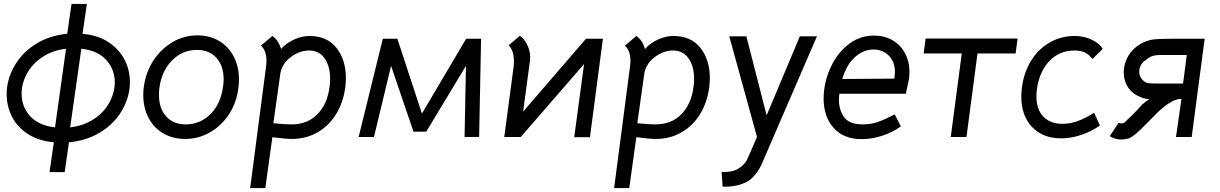

<svg xmlns="http://www.w3.org/2000/svg" viewBox="-20 -697 6210 977"><path d="M14 -218Q14 -241 16 -253Q25 -319 64 -378.5Q103 -438 169.5 -477.5Q236 -517 322 -525L344 -677H422L400 -525Q478 -518 532 -482.5Q586 -447 613.5 -394Q641 -341 641 -280Q641 -257 639 -245Q630 -179 591 -119.5Q552 -60 485 -20.5Q418 19 331 27L309 179H232L254 27Q176 20 122 -15Q68 -50 41 -103Q14 -156 14 -218ZM90 -220Q90 -154 133.5 -106Q177 -58 260 -49L316 -449Q247 -441 195.5 -406.5Q144 -372 117 -322.5Q90 -273 90 -220ZM564 -279Q564 -344 520.5 -392Q477 -440 394 -449L337 -49Q407 -57 458.5 -91.5Q510 -126 537 -176Q564 -226 564 -279Z M709 -214Q709 -235 712 -256Q722 -330 761 -389.5Q800 -449 858.5 -483Q917 -517 984 -517Q1047 -517 1095 -488.5Q1143 -460 1169.5 -409Q1196 -358 1196 -293Q1196 -272 1193 -249Q1184 -175 1145.5 -116Q1107 -57 1048.5 -23.5Q990 10 922 10Q859 10 810.5 -18.5Q762 -47 735.5 -98Q709 -149 709 -214ZM1115 -257Q1118 -277 1118 -293Q1118 -362 1081.5 -402.5Q1045 -443 982 -443Q908 -443 855 -389Q802 -335 791 -249Q789 -237 789 -213Q789 -145 825.5 -104.5Q862 -64 925 -64Q999 -64 1051.5 -117Q1104 -170 1115 -257Z M1740 -300Q1740 -277 1737 -253Q1727 -177 1691 -117.5Q1655 -58 1596.5 -24Q1538 10 1465 10Q1434 10 1366 1L1330 260H1253L1333 -352Q1336 -372 1336 -387Q1336 -439 1308 -465L1366 -514Q1380 -505 1392 -487.5Q1404 -470 1410 -448Q1438 -479 1477.5 -496.5Q1517 -514 1554 -514Q1644 -514 1692 -453.5Q1740 -393 1740 -300ZM1657 -255Q1660 -276 1660 -295Q1660 -359 1632 -399.5Q1604 -440 1553 -440Q1505 -440 1461 -407.5Q1417 -375 1407 -326L1371 -70Q1428 -64 1463 -64Q1545 -64 1595.5 -116Q1646 -168 1657 -255Z M1928 -500H2002L2127 -119L2352 -500H2428L2418 0H2344L2351 -362L2149 -27H2084L1970 -362L1883 0H1805Z M3048 -500 2982 1H2902L2952 -371L2630 0H2546L2593 -353Q2595 -365 2595 -387Q2595 -440 2568 -466L2625 -515Q2648 -501 2664.5 -465.5Q2681 -430 2677 -390L2642 -129L2962 -500Z M3592 -300Q3592 -277 3589 -253Q3579 -177 3543 -117.5Q3507 -58 3448.5 -24Q3390 10 3317 10Q3286 10 3218 1L3182 260H3105L3185 -352Q3188 -372 3188 -387Q3188 -439 3160 -465L3218 -514Q3232 -505 3244 -487.5Q3256 -470 3262 -448Q3290 -479 3329.5 -496.5Q3369 -514 3406 -514Q3496 -514 3544 -453.5Q3592 -393 3592 -300ZM3509 -255Q3512 -276 3512 -295Q3512 -359 3484 -399.5Q3456 -440 3405 -440Q3357 -440 3313 -407.5Q3269 -375 3259 -326L3223 -70Q3280 -64 3315 -64Q3397 -64 3447.5 -116Q3498 -168 3509 -255Z M3741 158Q3754 151 3766.5 137Q3779 123 3785 108L3832 0L3691 -512H3778L3881 -110L4050 -512H4137L3856 138Q3845 163 3827 186.5Q3809 210 3788 224Q3735 255 3657 253L3652 178Q3714 180 3741 158Z M4249 -190Q4249 -137 4275.5 -100.5Q4302 -64 4371 -64Q4411 -64 4446 -76Q4481 -88 4533 -115L4564 -54Q4523 -24 4470 -6.5Q4417 11 4365 11Q4273 11 4222 -46Q4171 -103 4171 -196Q4171 -218 4174 -242Q4184 -314 4218 -376.5Q4252 -439 4306 -477.5Q4360 -516 4428 -516Q4480 -516 4521 -492.5Q4562 -469 4585 -426.5Q4608 -384 4608 -330Q4608 -320 4606 -298Q4604 -286 4598 -260Q4592 -234 4590 -220H4251Q4249 -202 4249 -190ZM4531 -297 4532 -307Q4534 -323 4534 -330Q4534 -381 4503.5 -413Q4473 -445 4425 -445Q4373 -445 4330 -406Q4287 -367 4266 -295Z M4874 -425H4680L4690 -501H5158L5148 -425H4954L4898 0H4818Z M5177 -205Q5177 -228 5180 -252Q5190 -329 5227 -388.5Q5264 -448 5322 -481Q5380 -514 5449 -514Q5496 -514 5536.5 -494.5Q5577 -475 5591 -448L5539 -397Q5520 -421 5499 -430.5Q5478 -440 5447 -440Q5371 -440 5319.5 -386Q5268 -332 5256 -241Q5254 -229 5254 -206Q5254 -140 5289 -103.5Q5324 -67 5387 -67Q5425 -67 5461.5 -80Q5498 -93 5548 -123L5577 -58Q5532 -27 5480.5 -10Q5429 7 5380 7Q5287 7 5232 -50.5Q5177 -108 5177 -205Z M5627 -4 5672 -72Q5675 -69 5689 -69Q5697 -69 5703.5 -74.5Q5710 -80 5724 -95Q5740 -108 5769 -140Q5783 -156 5793 -166Q5815 -185 5829 -192Q5802 -194 5785 -203Q5743 -218 5720.5 -252Q5698 -286 5698 -329Q5698 -371 5720 -410Q5742 -449 5784 -474Q5819 -493 5850.5 -496.5Q5882 -500 5965 -500H6110L6044 0H5964L5992 -194Q5968 -194 5941 -179Q5914 -164 5892 -144Q5876 -132 5832 -86Q5793 -46 5769 -24Q5745 -2 5724 7Q5703 13 5686 13Q5654 13 5627 -4ZM5881 -272H6000L6019 -417H5880Q5839 -417 5814 -394Q5797 -384 5787 -367.5Q5777 -351 5777 -332Q5777 -315 5786 -300.5Q5795 -286 5812 -277Q5824 -273 5839 -272.5Q5854 -272 5881 -272Z"/></svg>

Font: Bellota Text
Style: Bold Italic
Weight: 700
Italic angle: -7.5°
Designer: Kemie Guaida
Foundry: Kemie Guaida
Version: Version 4.001